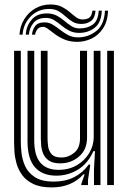

<svg xmlns="http://www.w3.org/2000/svg" viewBox="-20 -827 576 858"><path d="M211 10.5Q160.5 10.5 128.8 -4.9Q97 -20.2 79.2 -44.6Q61.5 -69 53.9 -96.4Q46.2 -123.8 44.6 -148.4Q43 -173 43 -188.2V-600H73V-194.2Q73 -175.8 75.8 -146.1Q78.5 -116.5 91.5 -86.5Q104.5 -56.5 135 -36Q165.5 -15.5 221 -15.5Q271.8 -15.5 310.8 -35.1Q349.8 -54.8 376.5 -91.5H383.5L373.2 -22.5V0H343.2L343 -4L358.2 -48H352.8Q299.8 10.5 211 10.5ZM459 0V-600H489V0ZM249 -97Q216.5 -97 198.8 -109.2Q181 -121.5 173.4 -139.6Q165.8 -157.8 164.1 -176Q162.5 -194.2 162.5 -206.2V-600H192.5V-208Q192.5 -193.5 195 -173.5Q197.5 -153.5 210.4 -138.4Q223.2 -123.2 253.8 -123.2Q286 -123.2 311.8 -144.4Q337.5 -165.5 337.5 -208.8V-600H369V-212Q369 -158.5 333.4 -127.8Q297.8 -97 249 -97ZM230 -42Q169 -42.5 136 -79.9Q103 -117.2 103 -196.2V-600H133V-200.2Q133 -132 160.4 -100Q187.8 -68 241.5 -68Q287.8 -68 323.1 -88.6Q358.5 -109.2 378.6 -142.8Q398.8 -176.2 398.8 -214.8V-600H429V0H400V-72L404.5 -151.5H397.5Q372 -95 327 -68.2Q282 -41.5 230 -42ZM67 -672.2Q69.5 -710.8 88.4 -741.2Q107.2 -771.8 137.8 -789.4Q168.2 -807 205 -807Q235 -807 255.4 -796.9Q275.8 -786.8 291 -773.5Q306.2 -760.2 319.9 -750.1Q333.5 -740 350 -740Q366.2 -740 378 -747.2Q389.8 -754.5 393 -779.2H407Q404.2 -746 386.4 -733Q368.5 -720 343.8 -720Q320.2 -720 303.9 -730.1Q287.5 -740.2 273.1 -753.5Q258.8 -766.8 241.8 -776.9Q224.8 -787 199.5 -787Q150.5 -787 117.2 -753.6Q84 -720.2 81 -672.2ZM95 -672.2Q97.5 -710.8 121.4 -738.9Q145.2 -767 188.8 -767Q215.2 -767 234 -756.9Q252.8 -746.8 268.1 -733.5Q283.5 -720.2 299.4 -710.1Q315.2 -700 336 -700Q371.5 -700 395.2 -717.6Q419 -735.2 421 -779.2H435Q432.5 -725.8 403.1 -702.9Q373.8 -680 333.5 -680Q308 -680 289.1 -690.1Q270.2 -700.2 254.2 -713.5Q238.2 -726.8 222 -736.9Q205.8 -747 185.5 -747Q147.8 -747 129.4 -724.1Q111 -701.2 109 -672.2ZM123 -672.2Q124.2 -691.5 136.2 -709.2Q148.2 -727 179.5 -727Q198.8 -727 215.5 -716.9Q232.2 -706.8 249 -693.5Q265.8 -680.2 285 -670.1Q304.2 -660 328.8 -660Q373.8 -660 409.9 -688Q446 -716 449 -779.2H463Q460.8 -730.8 440.2 -699.9Q419.8 -669 389 -654.5Q358.2 -640 325 -640Q293.2 -640 269 -650.1Q244.8 -660.2 226.8 -673.5Q208.8 -686.8 195.6 -696.9Q182.5 -707 173 -707Q154 -707 145.8 -694.4Q137.5 -681.8 137 -672.2Z"/></svg>

Font: Big Shoulders Inline Text Black
Style: Regular
Weight: 900
Designer: Patric King
Foundry: XO Type Co
Version: Version 1.000